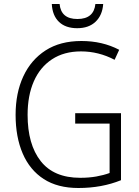

<svg xmlns="http://www.w3.org/2000/svg" viewBox="-20 -930 694 960"><path d="M356 -364H585V-29Q489 10 372 10Q268 10 198.5 -35Q129 -80 93.5 -162.5Q58 -245 58 -356Q58 -465 96.5 -548Q135 -631 208 -678Q281 -725 387 -725Q492 -725 576 -681L553 -631Q473 -673 385 -673Q300 -673 240 -633.5Q180 -594 149 -523Q118 -452 118 -356Q118 -208 183.5 -124.5Q249 -41 381 -41Q425 -41 461.5 -47.5Q498 -54 528 -65V-312H356ZM496 -910Q492 -854 458 -821.5Q424 -789 366 -789Q308 -789 275 -820.5Q242 -852 239 -910H278Q285 -835 367 -835Q449 -835 457 -910Z"/></svg>

Font: Noto Sans Gurmukhi UI SemiCondensed Light
Style: Regular
Weight: 300
Width: 4
Designer: Jelle Bosma - Monotype Design Team
Foundry: Monotype Imaging Inc.
Version: Version 2.004; ttfautohint (v1.8.4.7-5d5b)